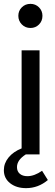

<svg xmlns="http://www.w3.org/2000/svg" viewBox="-54 -800 283 995"><path d="M41 -718Q41 -744 59 -762Q77 -780 104 -780Q130 -780 148 -762Q166 -744 166 -718Q166 -691 148 -673Q130 -655 104 -655Q77 -655 59 -673.5Q41 -692 41 -718ZM58 -31V-539H151V0H80Q34 29 34 66Q34 88 48.5 100.5Q63 113 88 113Q124 113 164 85L194 133Q144 175 81 175Q31 175 -1.5 149.5Q-34 124 -34 82Q-34 46 -9.5 16Q15 -14 58 -31Z"/></svg>

Font: Eudoxus Sans Medium
Style: Regular
Weight: 500
Designer: Stijn de Vries
Foundry: tokotype
Version: Version 2.005